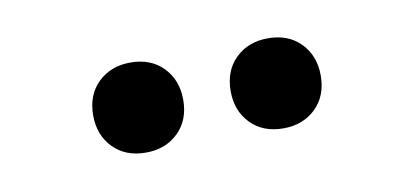

<svg xmlns="http://www.w3.org/2000/svg" viewBox="-29 -715 497 231"><g transform="rotate(-10 219.0 -600.0)"><path d="M81 -600Q81 -625 96.5 -640Q112 -655 136 -655Q161 -655 176 -639.5Q191 -624 191 -600Q191 -575 175.5 -560Q160 -545 136 -545Q111 -545 96 -560.5Q81 -576 81 -600ZM249 -600Q249 -625 264.5 -640Q280 -655 304 -655Q329 -655 344 -639.5Q359 -624 359 -600Q359 -575 343.5 -560Q328 -545 304 -545Q279 -545 264 -560.5Q249 -576 249 -600Z"/></g></svg>

Font: Madhuban Light
Style: Regular
Weight: 300
Designer: jaikishan Patel
Foundry: MagicType
Version: Version 1.000